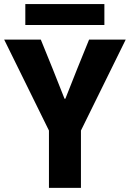

<svg xmlns="http://www.w3.org/2000/svg" viewBox="-34 -912 630 932"><path d="M203.6 0V-278.3L-13.7 -719.7H164.1L221.2 -579.1L279.3 -432.6H283.2L341.3 -579.1L398.4 -719.7H576.2L358.9 -278.3V0ZM88.9 -790.5V-892.1H472.7V-790.5Z"/></svg>

Font: Reddit Mono ExtraBold
Style: Regular
Weight: 800
Monospace: yes
Designer: Stephen Hutchings
Foundry: Reddit
Version: Version 1.014